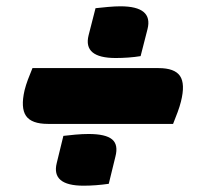

<svg xmlns="http://www.w3.org/2000/svg" viewBox="-20 -601 640 609"><path d="M283 -575Q300 -577 322.5 -579Q345 -581 362 -581Q466 -581 448 -509L426 -423Q408 -420 387.5 -418.5Q367 -417 347 -417Q243 -417 261 -489ZM83 -385H483Q534 -385 551 -360Q568 -335 554 -279Q550 -263 543.5 -245.5Q537 -228 529 -208H132Q80 -208 62.5 -233.5Q45 -259 58 -315Q62 -331 68.5 -348.5Q75 -366 83 -385ZM181 -170Q196 -172 219 -174Q242 -176 261 -176Q315 -176 335.5 -159Q356 -142 346 -104L325 -18Q283 -12 245 -12Q142 -12 160 -84Z"/></svg>

Font: Recursive Sn Csl St Blk
Style: Italic
Weight: 900
Italic angle: -15°
Version: Version 1.079;hotconv 1.0.112;makeotfexe 2.5.65598; ttfautoh